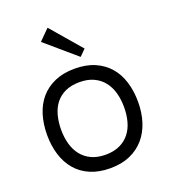

<svg xmlns="http://www.w3.org/2000/svg" viewBox="-166 -1051 1036 1179"><g transform="rotate(-20 352.5 -461.5)"><path d="M453 -735 413 -695 215 -865 283 -933ZM650 -315Q650 -245 631 -185.5Q612 -126 574.5 -82.5Q537 -39 481.5 -14.5Q426 10 352 10Q278 10 222 -14Q166 -38 129 -81.5Q92 -125 73.5 -184.5Q55 -244 55 -315Q55 -385 73.5 -445Q92 -505 129 -548Q166 -591 222 -615.5Q278 -640 352 -640Q427 -640 482.5 -616Q538 -592 575.5 -549Q613 -506 631.5 -446Q650 -386 650 -315ZM558 -315Q558 -365 546 -408Q534 -451 509 -483Q484 -515 445 -533.5Q406 -552 352 -552Q298 -552 259 -534Q220 -516 195 -484Q170 -452 158.5 -408.5Q147 -365 147 -315Q147 -265 159 -222Q171 -179 196 -147Q221 -115 260 -96.5Q299 -78 353 -78Q407 -78 446 -96.5Q485 -115 510 -147Q535 -179 546.5 -222Q558 -265 558 -315Z"/></g></svg>

Font: TypoPRO Sinkin Sans
Style: 400 Regular
Weight: 400
Designer: Keith Bates
Foundry: K-Type
Version: Sinkin Sans (version 1.0)  by Keith Bates   •   © 2014   www